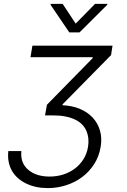

<svg xmlns="http://www.w3.org/2000/svg" viewBox="-20 -782 658 994"><path d="M23.1 0H90.6Q84.5 61.4 126.1 96.9Q167.3 132.1 236.9 132.1Q274.5 132.1 308.1 121.3Q341.6 110.4 368.1 90.4Q394.5 70.3 412.3 41.9Q430 13.5 435.7 -21.7Q443.2 -66.8 427.6 -103.7Q419.7 -122.2 405.4 -137.1Q391 -152 369.3 -162.6Q347.7 -173.3 318.7 -179Q289.8 -184.7 252.5 -184.7H213.1L223 -239.7L459.9 -481.2V-485.8H137.8L147.7 -545.5H562.5L555 -496.8L304 -241.8L303.6 -237.2Q353.3 -235.1 393.3 -218.4Q433.2 -201.7 459.7 -173.3Q486.2 -144.9 497.5 -106.4Q508.9 -67.8 501.1 -21.7Q492.9 28.1 467.5 67.6Q442.1 107.2 405.2 134.8Q368.3 162.3 322.4 177Q276.6 191.8 227.6 191.8Q164.4 191.8 115.8 168.3Q91.3 156.6 72.4 139.7Q53.6 122.9 41.5 101.6Q29.5 80.3 24.7 54.9Q19.9 29.5 23.1 0ZM242.5 -762.1H304.3L371.8 -659.8L472.3 -762.1H536.2L535.2 -757.1L391.7 -614.3H338.8L241.8 -757.1Z"/></svg>

Font: Inter P Light
Style: Italic
Weight: 300
Italic angle: 9.39999°
Designer: Rasmus Andersson
Foundry: rsms
Version: Version 3.018;git-588b23468